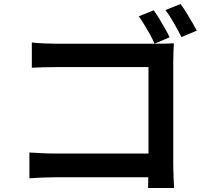

<svg xmlns="http://www.w3.org/2000/svg" viewBox="-20 -883 1040 953"><path d="M743 -832Q756 -815 770.5 -790.5Q785 -766 799 -741.5Q813 -717 822 -698L747 -666Q738 -688 724.5 -712Q711 -736 696.5 -760Q682 -784 669 -802ZM876 -863Q889 -846 904 -822Q919 -798 933 -773.5Q947 -749 957 -731L881 -699Q865 -730 843.5 -768Q822 -806 801 -833ZM138 -672Q166 -669 199.5 -667.5Q233 -666 258 -666H759Q780 -666 805 -666.5Q830 -667 843 -668Q842 -651 841 -626Q840 -601 840 -580V-62Q840 -36 841.5 -3Q843 30 844 50H715Q715 30 716 4.5Q717 -21 717 -49V-550H259Q228 -550 193.5 -549Q159 -548 138 -547ZM126 -126Q150 -125 182 -123Q214 -121 247 -121H786V-3H250Q221 -3 185.5 -1.5Q150 0 126 2Z"/></svg>

Font: Noto Sans TC SemiBold
Style: Regular
Weight: 600
Designer: Ryoko NISHIZUKA  (kana, bopomofo & ideographs); Paul D. Hunt (Latin, Greek & Cyrillic); Sandoll Communications , Soo-you
Foundry: Adobe
Version: Version 2.004-H2;hotconv 1.0.118;makeotfexe 2.5.65603